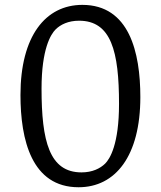

<svg xmlns="http://www.w3.org/2000/svg" viewBox="-20 -759 660 788"><path d="M302.5 9.5C454 9.5 556 -119 556 -360.5C556 -544.5 510.5 -739 318 -739C166.5 -739 64 -610.5 64 -369C64 -185 110 9.5 302.5 9.5ZM150.5 -395.5C150.5 -558 188.5 -618.5 208 -638C228 -658 260 -674 304.5 -674C436.5 -674 468.5 -548 468.5 -332.5C468.5 -166.5 431 -107 411.5 -87.5C391 -67.5 359 -51.5 314.5 -51.5C182.5 -51.5 150.5 -180 150.5 -395.5Z"/></svg>

Font: Monaspace Argon Light
Style: Regular
Weight: 300
Designer: Riley Cran & the Lettermatic Team
Foundry: Lettermatic
Version: Version 1.000 (Monaspace Argon)